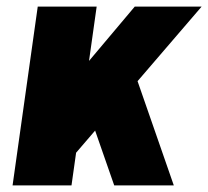

<svg xmlns="http://www.w3.org/2000/svg" viewBox="-20 -560 629 580"><path d="M78 -173 387 -540H589L193 -79ZM94 -540H272L196 0H18ZM240 -244 384 -348 505 0H325Z"/></svg>

Font: Pathway Extreme Condensed ExtraBold
Style: Italic
Weight: 800
Width: 3
Italic angle: -8°
Version: Version 1.001;gftools[0.9.26]